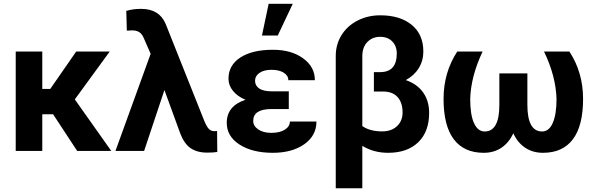

<svg xmlns="http://www.w3.org/2000/svg" viewBox="-20 -802 3157 1020"><path d="M63.5 0ZM262.2 -194.8H204.6V0H63.5V-528.3H204.6V-329.6H247.1L384.8 -528.3H563L377.4 -273.9L571.3 0H390.1Z M729.5 -754.9Q826.2 -754.9 859.9 -675.3L1065.9 -158.2L1073.7 -141.1Q1090.3 -106 1115.7 -105.5H1125.5L1133.3 -106L1134.3 5.4Q1114.3 8.8 1080.6 8.8Q1026.4 8.8 991.9 -15.4Q957.5 -39.6 937 -94.7L853.5 -323.7L745.6 0H593.3L780.3 -516.1L745.1 -596.7Q735.4 -621.1 720.2 -630.9Q705.1 -640.6 682.1 -640.6L653.8 -639.2L650.9 -744.1Q685.1 -754.9 729.5 -754.9Z M1184.6 0ZM1184.6 -149.4Q1184.6 -239.3 1284.2 -272Q1241.7 -289.6 1217.8 -319.1Q1193.8 -348.6 1193.8 -383.8Q1193.8 -455.6 1257.1 -496.6Q1320.3 -537.6 1429.7 -537.6Q1527.8 -537.6 1590.3 -492.2Q1652.8 -446.8 1652.8 -376H1511.7Q1511.7 -400.9 1487.1 -416Q1462.4 -431.2 1422.4 -431.2Q1382.8 -431.2 1358.9 -415Q1335 -398.9 1335 -372.6Q1335 -347.2 1356.9 -332Q1378.9 -316.9 1422.9 -316.9H1514.2V-222.7H1420.9Q1325.2 -222.2 1325.2 -159.7Q1325.2 -132.8 1351.8 -114.5Q1378.4 -96.2 1421.9 -96.2Q1466.8 -96.2 1493.4 -113.3Q1520 -130.4 1520 -156.2H1661.1Q1661.1 -81.1 1596.2 -35.6Q1531.2 9.8 1429.7 9.8Q1320.8 9.8 1252.7 -33.9Q1184.6 -77.6 1184.6 -149.4ZM1407.2 -781.7H1535.2L1455.6 -613.3H1371.6Z M2000 -720.7Q2105.5 -720.7 2167.2 -669.9Q2229 -619.1 2229 -528.3Q2229 -479.5 2204.6 -439.9Q2180.2 -400.4 2135.7 -376.5Q2195.8 -356 2227.8 -311Q2259.8 -266.1 2259.8 -202.1Q2259.8 -102.1 2201.7 -46.1Q2143.6 9.8 2042 9.8Q1964.8 9.8 1904.8 -27.3V198.2H1763.7V-504.9Q1763.7 -565.9 1794.4 -615.5Q1825.2 -665 1879.9 -692.9Q1934.6 -720.7 2000 -720.7ZM2087.9 -517.6Q2087.9 -557.6 2063.7 -582Q2039.6 -606.4 2000 -606.4Q1958.5 -606.4 1931.6 -578.9Q1904.8 -551.3 1904.8 -502.9V-132.3Q1944.8 -104 2010.3 -104Q2060.1 -104 2089.4 -132.1Q2118.7 -160.2 2118.7 -204.1Q2118.7 -256.8 2092 -286.4Q2065.4 -315.9 2013.7 -315.9H1966.3V-418.9H2004.4Q2087.9 -421.9 2087.9 -517.6Z M2543.9 -528.3Q2481.4 -396.5 2478 -276.4Q2478 -191.9 2498.3 -147.7Q2518.6 -103.5 2554.7 -103.5Q2632.8 -103.5 2632.8 -244.6V-412.1H2781.7V-244.6Q2781.7 -103.5 2859.9 -103.5Q2897 -103.5 2916.7 -149.2Q2936.5 -194.8 2936.5 -276.4Q2933.1 -397.5 2870.1 -528.3H3004.9Q3077.6 -417 3077.6 -276.4Q3077.6 -133.8 3023.4 -62Q2969.2 9.8 2864.7 9.8Q2811 9.8 2770.8 -16.6Q2730.5 -43 2707 -93.8Q2683.1 -43 2643.1 -16.6Q2603 9.8 2549.8 9.8Q2444.8 9.8 2390.6 -62.3Q2336.4 -134.3 2336.4 -276.4Q2336.4 -417 2409.2 -528.3Z"/></svg>

Font: Roboto
Style: Bold
Weight: 700
Designer: Google
Version: Version 2.134; 2016; ttfautohint (v1.6)